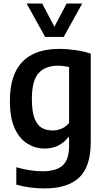

<svg xmlns="http://www.w3.org/2000/svg" viewBox="-20 -828 590 1078"><path d="M229 230Q192 230 150.2 224.8Q108.5 219.5 71.5 208.5V111Q111 122.5 148.2 128Q185.5 133.5 219.5 133.5Q295 133.5 331.5 101.2Q368 69 368 -10.5V-56.5H362Q341.5 -28.5 308 -11.2Q274.5 6 230.5 6Q179.5 6 135 -20.8Q90.5 -47.5 63 -106.2Q35.5 -165 35.5 -262Q35.5 -553.5 314 -553.5Q358 -553.5 405.2 -546.5Q452.5 -539.5 489.5 -527V-31Q489.5 108.5 424.2 169.2Q359 230 229 230ZM276 -95.5Q301.5 -95.5 326.5 -106Q351.5 -116.5 368 -138.5V-452Q355.5 -454.5 338.5 -456.8Q321.5 -459 304 -459Q234 -459 196.5 -417Q159 -375 159 -272.5Q159 -202 173.8 -163.5Q188.5 -125 214.8 -110.2Q241 -95.5 276 -95.5ZM233.5 -620.5 129.5 -808H217L285.5 -678L354 -808H441.5L337.5 -620.5Z"/></svg>

Font: Encode Sans Semi Condensed SemiBold
Style: Regular
Weight: 600
Width: 4
Designer: Multiple Designers
Foundry: Impallari Type
Version: Version 3.000; ttfautohint (v1.8.3) -l 8 -r 50 -G 200 -x 14 